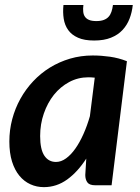

<svg xmlns="http://www.w3.org/2000/svg" viewBox="-20 -743 561 770"><path d="M17.5 0ZM427.5 0 489 -497.5C467 -506.2 444.4 -512.2 421.2 -515.5C398.1 -518.8 375 -520.5 352 -520.5C320 -520.5 289.6 -516.2 260.8 -507.8C231.9 -499.2 205.1 -487.3 180.2 -472C155.4 -456.7 133 -438.3 113 -417C93 -395.7 75.9 -372.2 61.8 -346.8C47.6 -321.2 36.7 -294 29 -265C21.3 -236 17.5 -206.2 17.5 -175.5C17.5 -144.8 21.1 -118.1 28.2 -95.2C35.4 -72.4 45.2 -53.4 57.8 -38.2C70.2 -23.1 84.9 -11.7 101.8 -4C118.6 3.7 136.7 7.5 156 7.5C190 7.5 221.2 -2.8 249.5 -23.2C277.8 -43.7 303.3 -71.7 326 -107L322 -41C322 -29.3 324.8 -19.6 330.2 -11.8C335.8 -3.9 346.3 0 362 0ZM204.5 -93.5C184.8 -93.5 169.3 -101.8 158 -118.5C146.7 -135.2 141 -161.5 141 -197.5C141 -229.2 145.9 -259.2 155.8 -287.8C165.6 -316.2 179.1 -341.2 196.2 -362.8C213.4 -384.2 233.8 -401.3 257.5 -414C281.2 -426.7 306.8 -433 334.5 -433C342.5 -433 351 -432.5 360 -431.5L340.5 -277C333.2 -251.3 324.5 -227.3 314.5 -205C304.5 -182.7 293.7 -163.2 282 -146.8C270.3 -130.2 257.9 -117.2 244.8 -107.8C231.6 -98.2 218.2 -93.5 204.5 -93.5ZM357.5 -580.5C383.8 -580.5 406.3 -584.2 425 -591.8C443.7 -599.2 459.1 -609.5 471.2 -622.5C483.4 -635.5 492.8 -650.7 499.5 -668C506.2 -685.3 510.5 -703.7 512.5 -723H433C431.7 -713 429.7 -704 427 -696C424.3 -688 420.5 -681.2 415.5 -675.8C410.5 -670.2 404 -666 396 -663C388 -660 378.2 -658.5 366.5 -658.5C354.5 -658.5 344.8 -660 337.5 -663C330.2 -666 324.6 -670.2 320.8 -675.8C316.9 -681.2 314.6 -688 313.8 -696C312.9 -704 313.2 -713 314.5 -723H234.5C232.5 -703.7 232.8 -685.3 235.5 -668C238.2 -650.7 244.2 -635.5 253.5 -622.5C262.8 -609.5 275.9 -599.2 292.8 -591.8C309.6 -584.2 331.2 -580.5 357.5 -580.5Z"/></svg>

Font: Lato
Style: Bold Italic
Weight: 700
Italic angle: -7°
Designer: Lukasz Dziedzic
Foundry: tyPoland Lukasz Dziedzic
Version: Version 2.007; 2014-02-27